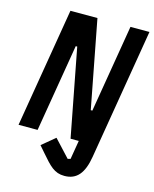

<svg xmlns="http://www.w3.org/2000/svg" viewBox="-132 -785 869 1085"><g transform="rotate(15 302.5 -243.0)"><path d="M137.8 0 223.4 -512.8H232.2L330.6 0H378.6L360.1 110.1L344.1 114L252.5 15.3L175.8 78.8L208.1 116.1C263.1 179.7 291.5 212 350.5 212C422.9 212 461.3 164.8 477.6 66.4L605.1 -698.2H494L408.4 -185.4H399.1L300.8 -698.2H142.8L26.3 0Z"/></g></svg>

Font: Margiela Mono Italic SmBold It
Style: Regular
Weight: 600
Designer: Mike Abbink, Paul van der Laan, Pieter van Rosmalen
Foundry: Bold Monday
Version: Version 2.003 2021